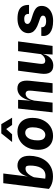

<svg xmlns="http://www.w3.org/2000/svg" viewBox="1068 -1920 863 3040"><g transform="rotate(-90 1500.0 -400.5)"><path d="M223.5 6.5Q180.5 6.5 144.2 -2Q108 -10.5 79 -25.2Q50 -40 28.5 -58L137 -128Q149 -123.5 168 -120Q187 -116.5 206 -114.5Q225 -112.5 236 -112.5Q281 -112.5 312 -132Q343 -151.5 362 -185.8Q381 -220 389.5 -264Q398 -308 398 -357.5Q398 -397.5 388.2 -413Q378.5 -428.5 352 -428.5Q318 -428.5 291.5 -408.8Q265 -389 244.5 -356Q224 -323 207.5 -283.5L197 -320L218.5 -369Q231.5 -432 257.2 -473.5Q283 -515 319.2 -535.5Q355.5 -556 400.5 -556Q468 -556 510.5 -509.2Q553 -462.5 553 -364.5Q553 -298 534.5 -232.2Q516 -166.5 476.5 -112.5Q437 -58.5 374.2 -26Q311.5 6.5 223.5 6.5ZM28.5 -58 119 -780.5H272.5L239 -508L190 -109Z M867 7.5Q799 7.5 749.8 -21Q700.5 -49.5 674 -102.2Q647.5 -155 647.5 -228Q647.5 -324 684 -398.2Q720.5 -472.5 785.2 -514.5Q850 -556.5 934 -556.5Q1003 -556.5 1052 -527.5Q1101 -498.5 1127 -445.5Q1153 -392.5 1153 -320Q1153 -224 1116.5 -150Q1080 -76 1015.8 -34.2Q951.5 7.5 867 7.5ZM883 -115Q918.5 -115 945.8 -140Q973 -165 988.2 -210Q1003.5 -255 1003.5 -315Q1003.5 -378 979.2 -405.5Q955 -433 918 -433Q882 -433 854.8 -409Q827.5 -385 812.2 -341Q797 -297 797 -237.5Q797 -171 821 -143Q845 -115 883 -115ZM771 -641 907.5 -812H1054L1156 -641H1041L976.5 -734.5L893 -641Z M1240.5 0 1301 -546H1439L1421 -271L1419.5 -302.5Q1432.5 -395.5 1461.5 -451.2Q1490.5 -507 1531 -532Q1571.5 -557 1619 -557Q1693.5 -557 1722 -505.8Q1750.5 -454.5 1740.5 -361.5L1702 0H1548L1583 -328.5Q1589 -385 1576 -406Q1563 -427 1532.5 -427Q1516 -427 1496 -416.5Q1476 -406 1457.5 -377Q1439 -348 1427 -293L1394.5 0Z M1980 11Q1906.5 11 1873.5 -38.2Q1840.5 -87.5 1853.5 -187L1900.5 -546H2054.5L2010.5 -209Q2005.5 -169.5 2010.5 -149.5Q2015.5 -129.5 2029 -122.8Q2042.5 -116 2061 -116Q2090.5 -116 2117 -134.2Q2143.5 -152.5 2162.5 -184L2210 -546H2364L2292.5 0H2156L2169.5 -206V-164.5Q2155 -107.5 2128.5 -68.2Q2102 -29 2065 -9Q2028 11 1980 11Z M2688.5 8.5Q2624.5 8.5 2577 -4.2Q2529.5 -17 2499.2 -41.2Q2469 -65.5 2457 -100Q2445 -134.5 2452 -178.5H2588Q2586 -152.5 2596.8 -135.5Q2607.5 -118.5 2630 -110.2Q2652.5 -102 2686 -102Q2727.5 -102 2749.5 -114.8Q2771.5 -127.5 2772 -152Q2772.5 -167.5 2761.5 -178Q2750.5 -188.5 2726 -198.2Q2701.5 -208 2661 -221Q2598 -241.5 2561 -267.2Q2524 -293 2508.2 -323.5Q2492.5 -354 2494 -388Q2496.5 -439 2525.5 -476.5Q2554.5 -514 2605.5 -534.8Q2656.5 -555.5 2725 -555.5Q2800.5 -555.5 2849 -536.2Q2897.5 -517 2920.2 -476.8Q2943 -436.5 2941.5 -372.5L2799.5 -373.5Q2800.5 -400 2792 -416.8Q2783.5 -433.5 2765.8 -441.2Q2748 -449 2721 -449Q2681.5 -449 2661.5 -435.8Q2641.5 -422.5 2640.5 -398Q2640 -383 2650.5 -371Q2661 -359 2685 -348Q2709 -337 2749 -325.5Q2798 -311.5 2832.2 -296.5Q2866.5 -281.5 2887.8 -263.2Q2909 -245 2918 -221.5Q2927 -198 2926 -167.5Q2924.5 -115 2894.2 -75.2Q2864 -35.5 2811.2 -13.5Q2758.5 8.5 2688.5 8.5Z"/></g></svg>

Font: Spline Sans Mono
Style: Bold Italic
Weight: 700
Italic angle: -4°
Monospace: yes
Version: Version 1.004